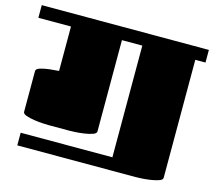

<svg xmlns="http://www.w3.org/2000/svg" viewBox="-97 -760 1015 910"><g transform="rotate(15 410.0 -305.0)"><path d="M0 -579V-641H820V-579H770V0Q770 10 753 16Q736 22 712.5 25.5Q689 29 668.5 30Q648 31 640 31H60V-31H510V-579H410V-131Q410 -121 393 -115Q376 -109 352.5 -105.5Q329 -102 308.5 -101Q288 -100 280 -100H180Q172 -100 151.5 -101Q131 -102 107.5 -105.5Q84 -109 67 -115Q50 -121 50 -131V-331Q50 -342 69.5 -348Q89 -354 115 -357Q141 -360 160 -361V-579Z"/></g></svg>

Font: Gajraj One
Style: Regular
Weight: 400
Designer: Saurabh Sharma
Foundry: Saurabh Sharma
Version: Version 1.000